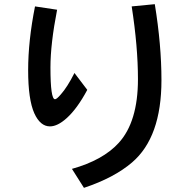

<svg xmlns="http://www.w3.org/2000/svg" viewBox="-20 -842 940 929"><path d="M402.3 -407.2Q353.5 -315.9 302.2 -270Q258.3 -230.5 221.7 -230.5Q174.8 -230.5 146 -293.9Q116.2 -360.4 116.2 -502Q116.2 -644.5 149.4 -811L256.3 -794.9Q224.1 -629.9 224.1 -515.6Q224.1 -361.8 246.1 -361.8Q254.4 -361.8 274.4 -385.3Q305.7 -420.4 340.3 -488.8ZM328.1 -24.9Q478 -66.9 554.2 -150.4Q647.5 -252.4 647.5 -459Q647.5 -615.7 617.2 -811L729 -821.8Q761.2 -624.5 761.2 -454.1Q761.2 -177.7 619.1 -56.2Q532.7 18.1 386.2 66.9Z"/></svg>

Font: FORM UDPGothic
Style: Bold
Weight: 700
Foundry: Pronama LLC
Version: Version 1.051